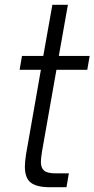

<svg xmlns="http://www.w3.org/2000/svg" viewBox="-20 -783 395 803"><path d="M188 0Q134 0 109 -19Q84 -38 84 -87Q84 -105 89 -138L151 -491H62L72 -549H161L199 -763H264L226 -549H355L345 -491H216L156 -151Q151 -121 151 -106Q151 -81 164.5 -69.5Q178 -58 213 -58H268L258 0Z"/></svg>

Font: Open Sauce Sans Light Italic
Style: Regular
Weight: 300
Italic angle: -10°
Designer: Alfredo Marco Pradil
Foundry: Creative Sauce Fz LLC
Version: Version 1.477